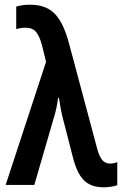

<svg xmlns="http://www.w3.org/2000/svg" viewBox="-20 -787 522 817"><path d="M4 0 176 -524 159 -593Q150 -629 135 -649Q120 -669 89 -669Q67 -669 49 -663V-759Q74 -767 108 -767Q176 -767 213.5 -728Q251 -689 274 -601L392 -160Q402 -120 415.5 -105.5Q429 -91 448 -91Q464 -91 479 -97V1Q469 5 452 7.5Q435 10 420 10Q366 10 336 -21Q306 -52 289 -122L251 -270Q244 -295 239 -321.5Q234 -348 231 -370H227Q222 -328 210 -289L126 0Z"/></svg>

Font: Avrile Sans Condensed SemiBold
Style: Regular
Weight: 600
Width: 3
Designer: Monotype Design Team
Foundry: Monotype Imaging Inc.
Version: Version 2.001;September 10, 2019;FontCreator 11.5.0.2425 64-